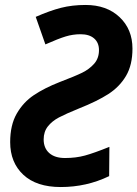

<svg xmlns="http://www.w3.org/2000/svg" viewBox="-20 -744 554 774"><path d="M21 -171Q21 -240 47.5 -286Q74 -332 116.5 -360.5Q159 -389 220 -413Q283 -437 311.5 -451Q340 -465 359.5 -487Q379 -509 379 -542Q379 -572 359.5 -589Q340 -606 305 -606Q274 -606 244.5 -597Q215 -588 163 -565L124 -676Q181 -701 226 -712.5Q271 -724 325 -724Q410 -724 462 -675Q514 -626 514 -548Q514 -482 488 -438Q462 -394 417 -365Q372 -336 299 -307Q245 -285 217.5 -270.5Q190 -256 173 -234.5Q156 -213 156 -182Q156 -147 178.5 -127Q201 -107 242 -107Q286 -107 322.5 -117Q359 -127 421 -152L420 -34Q329 10 225 10Q127 10 74 -39.5Q21 -89 21 -171Z"/></svg>

Font: Noto Sans Display
Style: Bold Italic
Weight: 700
Italic angle: -12°
Designer: Monotype Design team
Foundry: Monotype Imaging Inc.
Version: Version 1.000